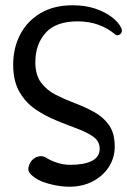

<svg xmlns="http://www.w3.org/2000/svg" viewBox="-20 -506 482 728"><path d="M30 -261Q30 -324 56.5 -375Q83 -426 133.5 -456Q184 -486 255 -486Q304 -486 342 -473Q380 -460 405.5 -440Q431 -420 440 -399Q446 -385 436 -376.5Q426 -368 416 -376Q389 -399 353.5 -412Q318 -425 274 -425Q192 -425 153 -381.5Q114 -338 114 -270Q114 -222 135.5 -193Q157 -164 191.5 -146.5Q226 -129 264.5 -114.5Q303 -100 337.5 -81Q372 -62 393.5 -31.5Q415 -1 415 50Q415 92 393 126.5Q371 161 332 181.5Q293 202 243 202Q205 202 162 190Q119 178 96 154Q84 142 88.5 126Q93 110 102 101Q112 90 127 87Q142 84 155 92Q170 102 195 110.5Q220 119 247 119Q299 119 328.5 104Q358 89 358 58Q358 30 334.5 13Q311 -4 273.5 -18Q236 -32 194 -49Q152 -66 114.5 -91.5Q77 -117 53.5 -158Q30 -199 30 -261Z"/></svg>

Font: TsukuhouMincho
Style: Regular
Weight: 400
Designer: Iose
Foundry: Typographish
Version: Version 1.001; ttfautohint (v1.8.3)